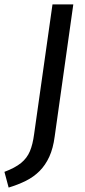

<svg xmlns="http://www.w3.org/2000/svg" viewBox="-65 -709 385 867"><path d="M172 -689H266L182 -93Q175 -39 157.5 -1Q140 37 113.5 63.5Q87 90 52 107.5Q17 125 -26 138L-45 67Q3 49 30 27Q57 5 70 -26Q83 -57 89 -103Z"/></svg>

Font: Fira Sans Variable
Style: Italic
Weight: 397
Italic angle: -8°
Designer: Carrois Corporate & Edenspiekermann AG
Foundry: Carrois Corporate GbR & Edenspiekermann AG
Version: Version 4.202